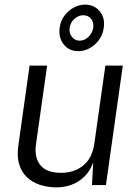

<svg xmlns="http://www.w3.org/2000/svg" viewBox="-20 -801 595 831"><path d="M222 10Q183 9.5 150.5 -1.8Q118 -13 95.2 -35.2Q72.5 -57.5 62.8 -90.8Q53 -124 59 -168L108 -517H184L135.5 -175Q128 -120.5 154.2 -86.8Q180.5 -53 244.5 -53Q301.5 -53 340.5 -84.8Q379.5 -116.5 388.5 -181L436 -517H511.5L438.5 0H378L383.5 -98Q370 -61 345.5 -37Q321 -13 289.2 -1.2Q257.5 10.5 222 10ZM318.5 -579.5Q279 -579.5 255.5 -609.2Q232 -639 238.5 -683Q242 -710 258.2 -732.2Q274.5 -754.5 298.2 -767.8Q322 -781 348 -781Q388 -781 411.8 -752Q435.5 -723 429 -681Q425.5 -652 409.2 -629.2Q393 -606.5 369.2 -593Q345.5 -579.5 318.5 -579.5ZM324.5 -625Q346 -625 363 -641.8Q380 -658.5 383.5 -680.5Q386.5 -704.5 374.2 -719.8Q362 -735 340 -735Q320 -735 302.5 -719.8Q285 -704.5 281.5 -680.5Q278 -658.5 291 -641.8Q304 -625 324.5 -625Z"/></svg>

Font: Public Sans Thin Light
Style: Italic
Weight: 300
Italic angle: -8°
Version: Version 2.001